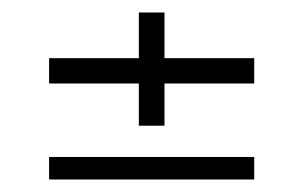

<svg xmlns="http://www.w3.org/2000/svg" viewBox="-20 -508 485 307"><path d="M202 -307V-374.5H58.5V-415H202V-488H243V-415H386.5V-374.5H243V-307ZM58.5 -221V-257H386.5V-221Z"/></svg>

Font: Big Shoulders Text ExtraLight
Style: Regular
Weight: 250
Version: Version 2.002